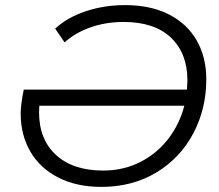

<svg xmlns="http://www.w3.org/2000/svg" viewBox="-20 -726 857 752"><path d="M788 -415Q788 -300 737 -203.5Q686 -107 592.5 -50.5Q499 6 377 6Q280 6 208.5 -30.5Q137 -67 99 -132Q61 -197 61 -282Q61 -315 73 -375H712Q714 -399 714 -412Q714 -517 649.5 -578.5Q585 -640 464 -640Q395 -640 335 -619Q275 -598 233 -560L196 -614Q244 -658 316 -682Q388 -706 470 -706Q570 -706 641.5 -669.5Q713 -633 750.5 -567.5Q788 -502 788 -415ZM702 -312H134L133 -286Q133 -180 199.5 -119Q266 -58 384 -58Q463 -58 528.5 -91Q594 -124 638.5 -181.5Q683 -239 702 -312Z"/></svg>

Font: Idrija
Style: Italic
Weight: 400
Italic angle: -11.3°
Designer: Julieta Ulanovsky
Foundry: Julieta Ulanovsky
Version: Version 7.200